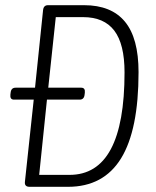

<svg xmlns="http://www.w3.org/2000/svg" viewBox="-20 -720 600 740"><path d="M94 0Q74 0 76 -19L110 -336H34Q18 -336 20 -355L21 -363Q23 -382 40 -382H115L146 -681Q148 -700 165 -700H304Q409 -700 461.5 -636.5Q514 -573 514 -442Q514 -219 446.5 -109.5Q379 0 242 0ZM131 -46H248Q460 -46 460 -441Q460 -550 420.5 -602Q381 -654 300 -654H195L166 -382H293Q309 -382 307 -363L306 -355Q304 -336 287 -336H161Z"/></svg>

Font: Asap Condensed Condensed ExtraLight
Style: Italic
Weight: 200
Width: 3
Italic angle: -6°
Designer: Pablo Cosgaya
Foundry: Omnibus-Type
Version: Version 3.001; ttfautohint (v1.8.4.7-5d5b)